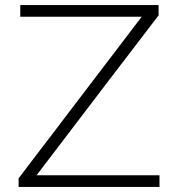

<svg xmlns="http://www.w3.org/2000/svg" viewBox="-20 -733 703 753"><path d="M53 0V-33.5Q82.5 -72.5 119.8 -121.5Q157 -170.5 195.2 -220.2Q233.5 -270 264.5 -311.5L553 -690L575.5 -667.5H358.5Q291.5 -667.5 216.2 -667.5Q141 -667.5 59.5 -667.5V-713H602V-673Q552 -607.5 504 -544.5Q456 -481.5 407.5 -418.5L100.5 -15.5L87 -45.5H285.5Q333 -45.5 391 -45.5Q449 -45.5 505.5 -45.5Q562 -45.5 605.5 -45.5V0Z"/></svg>

Font: Commissioner Thin ExtraLight
Style: Regular
Weight: 250
Version: Version 1.000